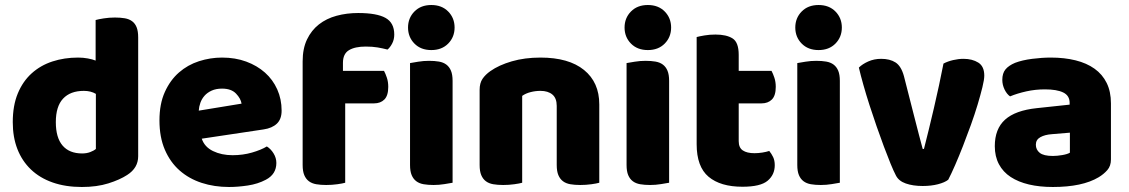

<svg xmlns="http://www.w3.org/2000/svg" viewBox="-20 -731 4510 767"><path d="M31 -243Q31 -309 51 -357.5Q71 -406 106.5 -438Q142 -470 189.5 -485.5Q237 -501 292 -501Q312 -501 331 -497.5Q350 -494 362 -489V-651Q372 -654 394 -657.5Q416 -661 439 -661Q461 -661 478.5 -658Q496 -655 508 -646Q520 -637 526 -621.5Q532 -606 532 -581V-107Q532 -60 488 -32Q459 -13 413 1.5Q367 16 307 16Q242 16 190.5 -2Q139 -20 103.5 -54Q68 -88 49.5 -135.5Q31 -183 31 -243ZM315 -368Q261 -368 232 -337Q203 -306 203 -243Q203 -181 230 -149.5Q257 -118 308 -118Q326 -118 340.5 -123.5Q355 -129 363 -136V-356Q343 -368 315 -368Z M895 16Q836 16 785.5 -0.5Q735 -17 697.5 -50Q660 -83 638.5 -133Q617 -183 617 -250Q617 -316 638.5 -363.5Q660 -411 695 -441.5Q730 -472 775 -486.5Q820 -501 867 -501Q920 -501 963.5 -485Q1007 -469 1038.5 -441Q1070 -413 1087.5 -374Q1105 -335 1105 -289Q1105 -255 1086 -237Q1067 -219 1033 -214L786 -177Q797 -144 831 -127.5Q865 -111 909 -111Q950 -111 986.5 -121.5Q1023 -132 1046 -146Q1062 -136 1073 -118Q1084 -100 1084 -80Q1084 -35 1042 -13Q1010 4 970 10Q930 16 895 16ZM867 -377Q843 -377 825.5 -369Q808 -361 797 -348.5Q786 -336 780.5 -320.5Q775 -305 774 -289L945 -317Q942 -337 923 -357Q904 -377 867 -377Z M1189 -486Q1189 -537 1206.5 -573.5Q1224 -610 1254 -633.5Q1284 -657 1324.5 -668Q1365 -679 1411 -679Q1485 -679 1520 -659.5Q1555 -640 1555 -593Q1555 -573 1546.5 -557Q1538 -541 1528 -533Q1509 -538 1488.5 -541.5Q1468 -545 1441 -545Q1398 -545 1374 -530.5Q1350 -516 1350 -480V-448H1514Q1520 -437 1525.5 -420.5Q1531 -404 1531 -384Q1531 -349 1515.5 -333.5Q1500 -318 1474 -318H1359V-1Q1349 2 1327.5 5Q1306 8 1283 8Q1261 8 1243.5 5Q1226 2 1214 -7Q1202 -16 1195.5 -31.5Q1189 -47 1189 -72ZM1610 -621Q1610 -659 1635.5 -685Q1661 -711 1703 -711Q1745 -711 1770.5 -685Q1796 -659 1796 -621Q1796 -583 1770.5 -557Q1745 -531 1703 -531Q1661 -531 1635.5 -557Q1610 -583 1610 -621ZM1788 -1Q1777 1 1755.5 4.5Q1734 8 1712 8Q1690 8 1672.5 5Q1655 2 1643 -7Q1631 -16 1624.5 -31.5Q1618 -47 1618 -72V-479Q1629 -481 1650.5 -484.5Q1672 -488 1694 -488Q1716 -488 1733.5 -485Q1751 -482 1763 -473Q1775 -464 1781.5 -448.5Q1788 -433 1788 -408Z M2204 -308Q2204 -339 2186.5 -353.5Q2169 -368 2139 -368Q2119 -368 2099.5 -363Q2080 -358 2066 -348V-1Q2056 2 2034.5 5Q2013 8 1990 8Q1968 8 1950.5 5Q1933 2 1921 -7Q1909 -16 1902.5 -31.5Q1896 -47 1896 -72V-372Q1896 -399 1907.5 -416Q1919 -433 1939 -447Q1973 -471 2024.5 -486Q2076 -501 2139 -501Q2252 -501 2313 -451.5Q2374 -402 2374 -314V-1Q2364 2 2342.5 5Q2321 8 2298 8Q2276 8 2258.5 5Q2241 2 2229 -7Q2217 -16 2210.5 -31.5Q2204 -47 2204 -72Z M2475 -621Q2475 -659 2500.5 -685Q2526 -711 2568 -711Q2610 -711 2635.5 -685Q2661 -659 2661 -621Q2661 -583 2635.5 -557Q2610 -531 2568 -531Q2526 -531 2500.5 -557Q2475 -583 2475 -621ZM2653 -1Q2642 1 2620.5 4.5Q2599 8 2577 8Q2555 8 2537.5 5Q2520 2 2508 -7Q2496 -16 2489.5 -31.5Q2483 -47 2483 -72V-479Q2494 -481 2515.5 -484.5Q2537 -488 2559 -488Q2581 -488 2598.5 -485Q2616 -482 2628 -473Q2640 -464 2646.5 -448.5Q2653 -433 2653 -408Z M2931 -167Q2931 -141 2947.5 -130Q2964 -119 2994 -119Q3009 -119 3025 -121.5Q3041 -124 3053 -128Q3062 -117 3068.5 -103.5Q3075 -90 3075 -71Q3075 -33 3046.5 -9Q3018 15 2946 15Q2858 15 2810.5 -25Q2763 -65 2763 -155V-583Q2774 -586 2794.5 -589.5Q2815 -593 2838 -593Q2882 -593 2906.5 -577.5Q2931 -562 2931 -512V-448H3062Q3068 -437 3073.5 -420.5Q3079 -404 3079 -384Q3079 -349 3063.5 -333.5Q3048 -318 3022 -318H2931Z M3157 -621Q3157 -659 3182.5 -685Q3208 -711 3250 -711Q3292 -711 3317.5 -685Q3343 -659 3343 -621Q3343 -583 3317.5 -557Q3292 -531 3250 -531Q3208 -531 3182.5 -557Q3157 -583 3157 -621ZM3335 -1Q3324 1 3302.5 4.5Q3281 8 3259 8Q3237 8 3219.5 5Q3202 2 3190 -7Q3178 -16 3171.5 -31.5Q3165 -47 3165 -72V-479Q3176 -481 3197.5 -484.5Q3219 -488 3241 -488Q3263 -488 3280.5 -485Q3298 -482 3310 -473Q3322 -464 3328.5 -448.5Q3335 -433 3335 -408Z M3768 -13Q3754 -2 3727 5Q3700 12 3666 12Q3627 12 3598.5 2Q3570 -8 3559 -30Q3550 -47 3537.5 -77.5Q3525 -108 3511 -145.5Q3497 -183 3482 -226Q3467 -269 3453.5 -311Q3440 -353 3429 -392Q3418 -431 3411 -461Q3425 -475 3448.5 -485.5Q3472 -496 3500 -496Q3535 -496 3557.5 -481.5Q3580 -467 3591 -427L3630 -274Q3641 -229 3651 -192.5Q3661 -156 3666 -136H3671Q3690 -210 3711 -300Q3732 -390 3749 -477Q3766 -486 3787.5 -491Q3809 -496 3829 -496Q3864 -496 3888 -481Q3912 -466 3912 -429Q3912 -413 3904.5 -382.5Q3897 -352 3885.5 -313.5Q3874 -275 3858.5 -232Q3843 -189 3827 -148Q3811 -107 3795.5 -71.5Q3780 -36 3768 -13Z M4186 -108Q4203 -108 4223.5 -111.5Q4244 -115 4254 -121V-201L4182 -195Q4154 -193 4136 -183Q4118 -173 4118 -153Q4118 -133 4133.5 -120.5Q4149 -108 4186 -108ZM4178 -501Q4232 -501 4276.5 -490Q4321 -479 4352.5 -456.5Q4384 -434 4401 -399.5Q4418 -365 4418 -318V-94Q4418 -68 4403.5 -51.5Q4389 -35 4369 -23Q4304 16 4186 16Q4133 16 4090.5 6Q4048 -4 4017.5 -24Q3987 -44 3970.5 -75Q3954 -106 3954 -147Q3954 -216 3995 -253Q4036 -290 4122 -299L4253 -313V-320Q4253 -349 4227.5 -361.5Q4202 -374 4154 -374Q4116 -374 4080 -366Q4044 -358 4015 -346Q4002 -355 3993 -373.5Q3984 -392 3984 -412Q3984 -438 3996.5 -453.5Q4009 -469 4035 -480Q4064 -491 4103.5 -496Q4143 -501 4178 -501Z"/></svg>

Font: Baloo
Style: Regular
Weight: 400
Designer: Sarang Kulkarni and Ek Type
Foundry: Ek Type
Version: Version 1.100;PS 1.000;hotconv 1.0.88;makeotf.lib2.5.647800;